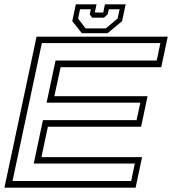

<svg xmlns="http://www.w3.org/2000/svg" viewBox="-30 -870 797 890"><path d="M-9.5 0 139.5 -700H747.5L717.5 -558.5H251L222 -424H654L624 -282.5H192L162 -141.5H628.5L598.5 0ZM28 -31H578L595 -112H126.5L169 -313H603L620.5 -394H186L227.5 -589.5H696.5L713.5 -670.5H164ZM349.5 -716 305 -772 321.5 -850H417.5L409.5 -812H448.5L456.5 -850H552.5L536 -772L468.5 -716ZM366.5 -738.5H460.5L515 -784L524.5 -827H474.5L469 -803.5L451.5 -788H397L386 -803.5L391 -827H341L332 -784Z"/></svg>

Font: Tourney Expanded Light
Style: Italic
Weight: 300
Width: 7
Italic angle: -12°
Designer: Tyler Finck
Foundry: Etcetera Type Co
Version: Version 1.010; ttfautohint (v1.8.3)